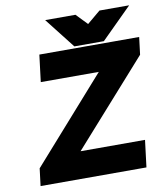

<svg xmlns="http://www.w3.org/2000/svg" viewBox="-89 -894 839 968"><g transform="rotate(-10 330.0 -410.0)"><path d="M582 0 599 -138H269L649 -565L660 -654H149L132 -516H429L51 -89L40 0ZM418 -763 363 -820H208L330 -664H481L638 -820H486Z"/></g></svg>

Font: Falling Sky
Style: ExBdObl
Weight: 400
Designer: Paul D. Hunt
Foundry: Adobe Systems Incorporated
Version: Version 1.02